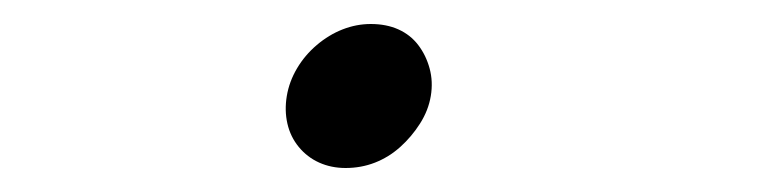

<svg xmlns="http://www.w3.org/2000/svg" viewBox="-20 -405 640 160"><path d="M219 -325Q221 -337 227.5 -348Q234 -359 244 -367.5Q254 -376 265.5 -380.5Q277 -385 289 -385Q302 -385 312 -380.5Q322 -376 328.5 -367.5Q335 -359 338 -348Q341 -337 339 -325Q337 -313 330 -302Q323 -291 313.5 -282.5Q304 -274 292.5 -269.5Q281 -265 268 -265Q256 -265 246 -269.5Q236 -274 229 -282.5Q222 -291 219.5 -302Q217 -313 219 -325Z"/></svg>

Font: Maple Mono Thin
Style: Italic
Weight: 250
Italic angle: -10°
Monospace: yes
Designer: subframe7536
Version: Version 7.000